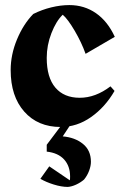

<svg xmlns="http://www.w3.org/2000/svg" viewBox="-20 -485 474 756"><path d="M415 -145 431 -127Q394 -63 338.5 -24Q283 15 219 15Q129 15 75.5 -45.5Q22 -106 22 -209Q22 -270 47 -330Q72 -390 111 -430Q145 -447 182 -456Q219 -465 253 -465Q312 -465 358 -433Q404 -401 432 -340L317 -273Q301 -318 274 -364Q247 -410 227 -427Q201 -402 182.5 -354.5Q164 -307 164 -257Q164 -180 198 -140Q232 -100 294 -100Q356 -100 415 -145ZM338 152Q338 168 331 187Q324 206 311 222Q297 234 279.5 242Q262 250 247 251Q222 251 191.5 241.5Q161 232 139 219L174 170L255 225Q256 220 256 210Q256 169 232.5 143Q209 117 164 112V85L234 -8L268 -10L227 52Q275 56 306.5 81.5Q338 107 338 152Z"/></svg>

Font: Rakkas
Style: Regular
Weight: 400
Designer: Zeynep Akay
Foundry: Zeynep Akay
Version: Version 2.000